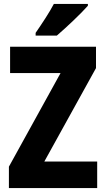

<svg xmlns="http://www.w3.org/2000/svg" viewBox="-20 -950 534 970"><path d="M424 -921V-930H252C229 -886 193 -832 160 -784V-770H267C316 -812 392 -884 424 -921ZM471 0V-134H204L465 -606V-714H31V-581H286L25 -108V0Z"/></svg>

Font: Noto Sans Lao Looped Condensed ExtraBold
Style: Regular
Weight: 800
Width: 3
Designer: Mark Frömberg, Ben Mitchell
Foundry: The Fontpad Ltd
Version: Version 1.002